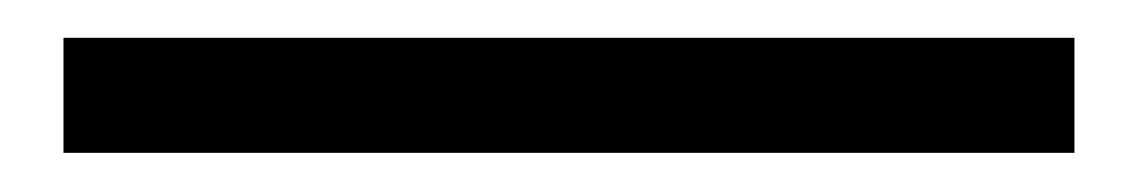

<svg xmlns="http://www.w3.org/2000/svg" viewBox="-20 60 599 101"><path d="M13.4 140.4V79.9H545.2V140.4Z"/></svg>

Font: Shanggu Sans SC VF
Style: Regular
Weight: 250
Designer: GuiWonder
Version: Version 1.021